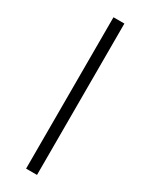

<svg xmlns="http://www.w3.org/2000/svg" viewBox="-241 -845 812 1036"><g transform="rotate(30 165.0 -326.5)"><path d="M199 145H131V-798H199Z"/></g></svg>

Font: IBM Plex Sans SC
Style: Regular
Weight: 400
Designer: Mike Abbink; Paul van der Laan; Pieter van Rosmalen; Eunyou Noh; Wujin Sim; Chorong Kim; Dohee Lee; Yejin We; Jinhee Kim
Foundry: Sandoll Inc.
Version: Version 1.000